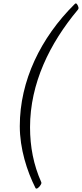

<svg xmlns="http://www.w3.org/2000/svg" viewBox="-20 -866 487 1142"><path d="M423.3 -840.8C222.7 -642.1 97.7 -386.2 97.7 -115.7C97.7 18.6 140.6 151.9 190.4 251C192.4 254.9 193.4 255.9 196.3 255.9C208.5 255.9 226.1 231 226.1 223.1C226.1 220.7 226.1 218.8 225.1 216.8C179.7 114.7 158.7 7.3 158.7 -108.9C158.7 -370.1 275.9 -607.9 441.9 -806.6C444.3 -809.6 447.3 -814 447.3 -817.9C447.3 -823.7 439.5 -845.7 431.2 -845.7C428.2 -845.7 427.2 -844.7 423.3 -840.8Z"/></svg>

Font: Cardo
Style: Italic
Weight: 400
Designer: David J. Perry
Foundry: David J. Perry
Version: Version 0.99